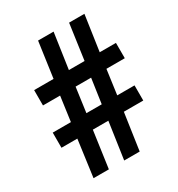

<svg xmlns="http://www.w3.org/2000/svg" viewBox="-171 -824 863 933"><g transform="rotate(-30 260.5 -357.0)"><path d="M401 -429 382 -291H479V-206H370L340 0H253L283 -206H196L167 0H81L109 -206H20V-291H122L141 -429H45V-515H154L182 -714H269L240 -515H328L356 -714H442L413 -515H504V-429ZM209 -291H295L315 -429H228Z"/></g></svg>

Font: Avrile Sans Condensed SemiBold
Style: Regular
Weight: 600
Width: 3
Designer: Monotype Design Team
Foundry: Monotype Imaging Inc.
Version: Version 2.001;September 10, 2019;FontCreator 11.5.0.2425 64-